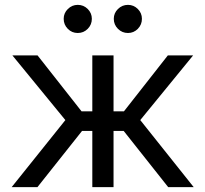

<svg xmlns="http://www.w3.org/2000/svg" viewBox="-20 -766 841 786"><path d="M27.8 0 247.6 -274.4 30.8 -539.1H133.8L314 -310.1H357.9V-539.1H444.8V-310.1H487.3L667 -539.1H770.5L554.2 -274.4L772.9 0H668.5L486.3 -230H444.8V0H357.9V-230H315.9L133.3 0ZM503.9 -630.9Q480 -630.9 462.9 -647.9Q445.8 -665 445.8 -689Q445.8 -712.4 462.9 -729.2Q480 -746.1 503.9 -746.1Q527.3 -746.1 544.2 -729.2Q561 -712.4 561 -689Q561 -665 544.2 -647.9Q527.3 -630.9 503.9 -630.9ZM298.3 -630.9Q274.4 -630.9 257.6 -647.9Q240.7 -665 240.7 -689Q240.7 -712.4 257.8 -729.2Q274.9 -746.1 298.3 -746.1Q322.3 -746.1 339.1 -729.2Q356 -712.4 356 -689Q356 -665 339.1 -647.9Q322.3 -630.9 298.3 -630.9Z"/></svg>

Font: Inter 18pt
Style: Regular
Weight: 400
Designer: Rasmus Andersson
Foundry: rsms
Version: Version 4.001;git-66647c0bb